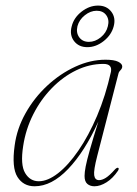

<svg xmlns="http://www.w3.org/2000/svg" viewBox="-20 -660 490 688"><path d="M328.5 -101.5Q315 -49.5 317.5 -32Q320 -14.5 335 -14.5Q346 -14.5 359.2 -22.8Q372.5 -31 392 -53Q399.5 -60.5 403.5 -58.5Q407.5 -56.5 403 -48.5Q384.5 -21 361.8 -6.8Q339 7.5 318.5 7.5Q303 7.5 293 -1Q283 -9.5 283 -29.5Q283 -42.5 287 -63.5Q291 -84.5 301.8 -122.5Q312.5 -160.5 332.5 -224.5Q283.5 -116.5 224.2 -54.5Q165 7.5 104 7.5Q63.5 7.5 42.5 -26Q21.5 -59.5 32.5 -138.5Q40.5 -199 71.5 -254.2Q102.5 -309.5 149 -352.8Q195.5 -396 249.8 -421Q304 -446 358 -446Q389 -446 403.5 -438.8Q418 -431.5 418 -422Q418 -414.5 412 -408.8Q406 -403 404.5 -396.5ZM63 -136.5Q52.5 -69.5 70 -40Q87.5 -10.5 119 -10.5Q151 -10.5 188 -39.2Q225 -68 261.2 -120.8Q297.5 -173.5 328 -245.2Q358.5 -317 377.5 -402.5Q383 -431 350.5 -431Q300.5 -431 253 -408Q205.5 -385 165.8 -344.2Q126 -303.5 99 -250Q72 -196.5 63 -136.5ZM293 -491Q262 -491 245.2 -513Q228.5 -535 237 -566Q244.5 -596.5 272.2 -618.2Q300 -640 331.5 -640Q362 -640 378.8 -618.2Q395.5 -596.5 387.5 -566Q379.5 -535 351.8 -513Q324 -491 293 -491ZM326.5 -621.5Q304 -621.5 283.8 -605.2Q263.5 -589 257.5 -566Q252 -542.5 264 -526.2Q276 -510 298.5 -510Q321 -510 341 -526.2Q361 -542.5 366.5 -566Q372.5 -589 361 -605.2Q349.5 -621.5 326.5 -621.5Z"/></svg>

Font: Fraunces 72pt Thin
Style: Italic
Weight: 100
Italic angle: -16°
Version: Version 1.000;[b76b70a41]